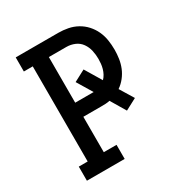

<svg xmlns="http://www.w3.org/2000/svg" viewBox="-171 -863 942 991"><g transform="rotate(-30 300.0 -367.5)"><path d="M62 0V-84H115V-651H62V-735H315Q344 -735 372.5 -729.5Q401 -724 426.5 -710Q452 -696 471.5 -674.5Q491 -653 503 -627Q515 -601 519.5 -572.5Q524 -544 524 -515Q524 -488 520 -461.5Q516 -435 506 -410.5Q496 -386 479 -364.5Q462 -343 440 -328L490 -246L422 -210L369 -299Q356 -296 342.5 -295.5Q329 -295 315 -295H211V-84H287V0ZM211 -379H321L266 -470L334 -506L393 -408Q403 -418 410 -431Q417 -444 421 -458Q425 -472 426.5 -486.5Q428 -501 428 -515Q428 -540 422.5 -565Q417 -590 402.5 -610.5Q388 -631 364.5 -641Q341 -651 315 -651H211Z"/></g></svg>

Font: Iosevka HT Medium Extended
Style: Regular
Weight: 500
Width: 7
Monospace: yes
Designer: Belleve Invis
Foundry: Belleve Invis
Version: Version 32.3.0; ttfautohint (v1.8.4)